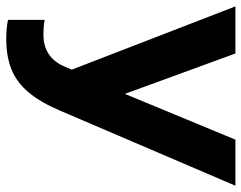

<svg xmlns="http://www.w3.org/2000/svg" viewBox="-100 -462 776 617"><g transform="rotate(90 288.5 -153.0)"><path d="M104.7 215.4Q87.2 215.4 70.7 213.9Q54.3 212.4 43.4 209.7V91.9Q62.6 95.9 91.2 95.9Q165.7 95.9 194.7 25.1L203.3 4.7L0 -521H151.4L281.2 -165.8L428.3 -521H576.3L335.5 41.5Q308.8 104.5 277 142.8Q245.1 181 203.5 198.2Q161.9 215.4 104.7 215.4Z"/></g></svg>

Font: Red Hat Display VF
Style: Regular
Weight: 300
Designer: Pentagram, MCKL
Foundry: Pentagram, MCKL
Version: Version 1.023